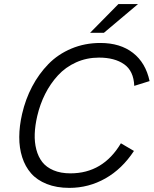

<svg xmlns="http://www.w3.org/2000/svg" viewBox="-20 -912 754 942"><path d="M421.9 -751 561 -892.1H657.2L489.7 -751ZM320.3 9.8Q257.3 9.8 209.5 -9.3Q161.6 -28.3 132.6 -61.5Q103.5 -94.7 88.9 -140.6Q74.2 -186.5 74.5 -240Q74.7 -293.5 88.4 -353Q105 -425.3 137.7 -487.3Q170.4 -549.3 217.5 -597.7Q264.6 -646 330.3 -673.6Q396 -701.2 472.2 -701.2Q569.8 -701.2 632.3 -652.6Q694.8 -604 713.9 -514.2L638.7 -490.7Q635.7 -564 589.1 -596.7Q542.5 -629.4 465.8 -629.4Q405.3 -629.4 353.3 -606Q301.3 -582.5 264.2 -542Q227.1 -501.5 201.7 -451.2Q176.3 -400.9 162.6 -342.3Q151.9 -295.9 150.4 -255.1Q148.9 -214.4 158.2 -178.5Q167.5 -142.6 187.5 -116.9Q207.5 -91.3 242.7 -76.4Q277.8 -61.5 325.7 -61.5Q485.4 -61.5 573.2 -209L637.2 -171.4Q579.1 -83 497.1 -36.6Q415 9.8 320.3 9.8Z"/></svg>

Font: HK Grotesk Italic
Style: Regular
Weight: 400
Italic angle: -13°
Designer: Alfredo Marco Pradil and Stefan Peev
Foundry: Hanken Design Co.
Version: Version 1.000;PS 001.000;hotconv 1.0.88;makeotf.lib2.5.64775